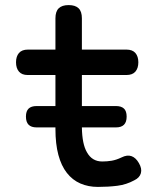

<svg xmlns="http://www.w3.org/2000/svg" viewBox="-20 -725 640 755"><path d="M124 -224Q103 -224 92.5 -234.5Q82 -245 82 -266.5Q82 -288 92.5 -298Q103 -308 124 -308H198V-430H89Q66 -430 54.5 -443.5Q43 -457 43 -480Q43 -503 54.5 -516.5Q66 -530 90 -530H198V-653Q198 -680 211 -692.5Q224 -705 250 -705Q276 -705 289 -692.5Q302 -680 302 -653V-530H477Q501 -530 512.5 -516.5Q524 -503 524 -480Q524 -457 512.5 -443.5Q501 -430 477 -430H302V-308H436Q457 -308 467.5 -298Q478 -288 478 -266.5Q478 -245 467.5 -234.5Q457 -224 436 -224H302Q303 -158 322 -126Q342 -90 382 -90Q401 -90 419 -93Q437 -96 458 -106Q480 -117 497 -111Q514 -105 526 -84Q539 -62 534 -44Q529 -26 508 -16Q477 1 441.5 5.5Q406 10 365 10Q327 10 296 -3.5Q265 -17 243 -45Q221 -73 209.5 -116Q198 -159 198 -218V-224Z"/></svg>

Font: Maple Mono Normal NL Medium
Style: Regular
Weight: 500
Monospace: yes
Designer: subframe7536
Version: Version 7.000